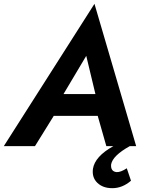

<svg xmlns="http://www.w3.org/2000/svg" viewBox="-49 -764 759 1004"><path d="M614 116 636 181Q591 220 538 220Q489 220 460 192Q431 164 437 119Q447 54 544 0H507L462 -158H232L134 0H-29L445 -744L663 0H630Q540 50 532 96Q529 133 561 136Q582 137 614 116ZM402 -472 283 -272H450Z"/></svg>

Font: Jost* 600 Semi
Style: Italic
Weight: 600
Italic angle: -10°
Version: Version 3.500